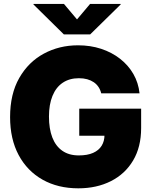

<svg xmlns="http://www.w3.org/2000/svg" viewBox="-20 -974 793 1003"><path d="M389.2 9.8Q282.7 9.8 202.4 -35.4Q122.1 -80.6 77.4 -164.1Q32.7 -247.6 32.7 -362.3Q32.7 -482.9 80.6 -566.7Q128.4 -650.4 209 -693.8Q289.6 -737.3 387.7 -737.3Q452.6 -737.3 508.3 -719Q564 -700.7 607.2 -667Q650.4 -633.3 676.8 -587.4Q703.1 -541.5 709 -486.3H508.8Q504.4 -504.9 494.4 -519.8Q484.4 -534.7 469.5 -544.7Q454.6 -554.7 435.3 -560.1Q416 -565.4 392.1 -565.4Q342.8 -565.4 307.6 -541.7Q272.5 -518.1 254.2 -473.1Q235.8 -428.2 235.8 -365.2Q235.8 -300.8 253.4 -255.6Q271 -210.4 305.7 -186.3Q340.3 -162.1 391.6 -162.1Q436.5 -162.1 466.3 -175.3Q496.1 -188.5 511 -212.6Q525.9 -236.8 525.9 -269L561 -265.1H394V-406.2H717.3V-305.2Q717.3 -206.1 675.3 -135.5Q633.3 -64.9 559.1 -27.6Q484.9 9.8 389.2 9.8ZM314 -953.6 382.3 -872.6 450.7 -953.6H610.4V-950.7L451.2 -794.4H313.5L154.8 -950.7V-953.6Z"/></svg>

Font: Inter 16pt Black
Style: Regular
Weight: 900
Version: Version 4.001;git-66647c0bb